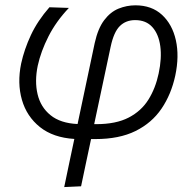

<svg xmlns="http://www.w3.org/2000/svg" viewBox="-20 -526 752 740"><path d="M227.5 195Q237 149 246.5 104Q256 59 266.5 9.5Q185 4.5 134 -36.2Q83 -77 64.5 -141.2Q46 -205.5 61.5 -281Q73.5 -336 99.2 -391Q125 -446 170.5 -498L245.5 -495.5Q196.5 -444 167 -386Q137.5 -328 125.5 -273Q113 -213 124.8 -163Q136.5 -113 174.8 -82Q213 -51 279 -48L345 -360Q357.5 -416.5 381.5 -448.2Q405.5 -480 437 -492.8Q468.5 -505.5 502 -505.5Q564.5 -505.5 604.2 -469Q644 -432.5 657.8 -371Q671.5 -309.5 655.5 -234.5Q640 -162.5 602.5 -107.2Q565 -52 502.2 -21Q439.5 10 347.5 10H331Q320.5 59.5 311.2 103Q302 146.5 292.5 192ZM406.5 -346 343 -47.5H351Q427 -47.5 475.8 -72.8Q524.5 -98 552 -142Q579.5 -186 591.5 -243Q604 -301.5 597.8 -348Q591.5 -394.5 567.2 -421.5Q543 -448.5 501 -448.5Q465 -448.5 441.8 -425.5Q418.5 -402.5 406.5 -346Z"/></svg>

Font: Commissioner Light
Style: Italic
Weight: 300
Italic angle: -12°
Designer: Kostas Bartsokas
Foundry: Kostas Bartsokas
Version: Version 1.000; ttfautohint (v1.8.3)